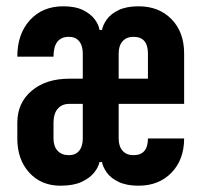

<svg xmlns="http://www.w3.org/2000/svg" viewBox="-20 -580 640 610"><path d="M172 10Q111 10 73 -31.5Q35 -73 35 -140V-190Q35 -253 80.5 -291.5Q126 -330 200 -330H243V-410Q243 -435 231.5 -449Q220 -463 199 -463Q150 -463 150 -400H35Q35 -472 75 -516Q115 -560 181 -560Q219 -560 243.5 -548Q268 -536 281 -518.5Q294 -501 296 -485H304Q307 -501 319.5 -518.5Q332 -536 357 -548Q382 -560 420 -560Q485 -560 525 -519Q565 -478 565 -410V-250H357V-140Q357 -115 369.5 -101Q382 -87 404 -87Q450 -87 450 -140H565Q565 -73 525 -31.5Q485 10 420 10Q382 10 357 -2Q332 -14 319.5 -31.5Q307 -49 304 -65H296Q293 -49 279 -31.5Q265 -14 239 -2Q213 10 172 10ZM357 -330H450V-410Q450 -463 404 -463Q382 -463 369.5 -449Q357 -435 357 -410ZM199 -87Q220 -87 231.5 -101Q243 -115 243 -140V-250H200Q177 -250 163.5 -234.5Q150 -219 150 -190V-140Q150 -115 163 -101Q176 -87 199 -87Z"/></svg>

Font: NKDuy Mono ExtraBold
Style: Regular
Weight: 800
Monospace: yes
Designer: NKDuy
Foundry: NKDuy
Version: Version 2.251; ttfautohint (v1.8.4.7-5d5b)